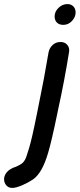

<svg xmlns="http://www.w3.org/2000/svg" viewBox="-125 -736 391 942"><path d="M-65 186Q-47 186 -17.5 173.5Q12 161 36 145Q82 114 111 14Q127 -38 156 -178L160 -198Q191 -338 214 -482Q217 -502 205 -516Q193 -530 172 -530Q149 -530 133 -515Q117 -500 113 -478Q92 -352 65 -222L56 -177Q32 -56 17 -7Q9 20 3.5 35Q-2 50 -10 59Q-16 66 -26.5 72Q-37 78 -49 83Q-60 86 -70 92Q-87 101 -96 115Q-105 129 -105 143Q-105 161 -94 173.5Q-83 186 -65 186ZM186 -614Q210 -614 228 -633Q246 -652 246 -675Q246 -693 235 -704.5Q224 -716 206 -716Q181 -716 162 -697.5Q143 -679 143 -655Q143 -637 154 -625.5Q165 -614 186 -614Z"/></svg>

Font: Balsamiq Sans
Style: Italic
Weight: 400
Italic angle: -12°
Designer: Michael Angeles
Foundry: Balsamiq SRL
Version: Version 1.020; ttfautohint (v1.8.4.7-5d5b);gftools[0.9.26]